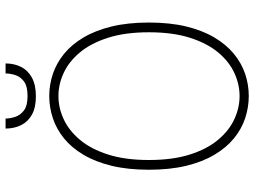

<svg xmlns="http://www.w3.org/2000/svg" viewBox="-132 -771 914 690"><g transform="rotate(-90 325.0 -426.0)"><path d="M325 11Q284 11 245 -2Q206 -15 172.5 -42.5Q139 -70 113.8 -112.5Q88.5 -155 74.2 -213.5Q60 -272 60 -348Q60 -423.5 74.2 -482Q88.5 -540.5 113.8 -583Q139 -625.5 172.5 -652.8Q206 -680 245 -693Q284 -706 325 -706Q366 -706 404.5 -693Q443 -680 476.5 -652.8Q510 -625.5 535.2 -583Q560.5 -540.5 574.8 -482Q589 -423.5 589 -348Q589 -272 574.8 -213.5Q560.5 -155 535.2 -112.5Q510 -70 476.5 -42.5Q443 -15 404.5 -2Q366 11 325 11ZM325 -22Q367 -22 407.8 -40.8Q448.5 -59.5 481.5 -99Q514.5 -138.5 534.2 -200.2Q554 -262 554 -348Q554 -433.5 534.2 -495Q514.5 -556.5 481.5 -596Q448.5 -635.5 407.8 -654.2Q367 -673 325 -673Q282.5 -673 241.8 -654.2Q201 -635.5 167.8 -596Q134.5 -556.5 114.8 -495Q95 -433.5 95 -348Q95 -262 114.8 -200.2Q134.5 -138.5 167.8 -99Q201 -59.5 241.8 -40.8Q282.5 -22 325 -22ZM324 -754Q283.5 -754 258 -768.2Q232.5 -782.5 220.2 -807.2Q208 -832 208 -863H244Q244 -847.5 249.8 -829Q255.5 -810.5 272.8 -797.2Q290 -784 325 -784Q360.5 -784 377.8 -797.2Q395 -810.5 400.5 -829Q406 -847.5 406 -863H442Q442 -832 429.5 -807.2Q417 -782.5 390.8 -768.2Q364.5 -754 324 -754Z"/></g></svg>

Font: Trispace Thin
Style: Regular
Weight: 100
Designer: Tyler Finck
Foundry: Etcetera Type Company
Version: Version 1.210